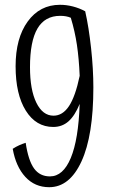

<svg xmlns="http://www.w3.org/2000/svg" viewBox="-20 -533 470 800"><path d="M105 -253Q105 -159 131.5 -105Q158 -51 203 -51Q241 -51 267.5 -91Q294 -131 312 -217Q309 -289 300.5 -346Q292 -403 275 -459Q266 -463 255 -465Q244 -467 231 -467Q167 -467 136 -414Q105 -361 105 -253ZM369 -169Q369 32 319.5 139.5Q270 247 185 247Q125 247 85.5 204Q46 161 33 87Q47 78 60.5 72Q74 66 87 62Q98 136 122 169Q146 202 188 202Q243 202 275 125Q307 48 312 -100Q292 -51 265.5 -27.5Q239 -4 202 -4Q130 -4 87.5 -72Q45 -140 45 -257Q45 -374 95.5 -443.5Q146 -513 230 -513Q257 -513 284 -506Q311 -499 335 -486Q350 -420 359.5 -332.5Q369 -245 369 -169Z"/></svg>

Font: Atma Light
Style: Regular
Weight: 300
Designer: Gregori Vincens, Jeremie Hornus, Riccardo Olocco, Yoann Minet.
Foundry: black foundry
Version: Version 1.102;PS 1.100;hotconv 1.0.86;makeotf.lib2.5.63406